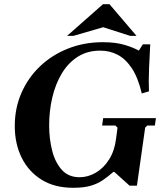

<svg xmlns="http://www.w3.org/2000/svg" viewBox="-20 -880 768 910"><path d="M469 -320H719L714 -285H678L668 -275L629 0H594L522 -65H517Q492 -43 467 -26Q442 -9 409.5 0.5Q377 10 327 10H326Q239 10 177.5 -28Q116 -66 83 -132Q50 -198 50 -283Q50 -368 82 -440.5Q114 -513 170.5 -566.5Q227 -620 303 -650Q379 -680 467 -680Q529 -680 571.5 -667Q614 -654 638 -640L657 -670H692Q689 -619 686.5 -556.5Q684 -494 686 -447L652 -437Q634 -513 604.5 -557Q575 -601 537.5 -620.5Q500 -640 455 -640Q394 -640 348.5 -611Q303 -582 273 -532Q243 -482 228 -418.5Q213 -355 213 -286Q213 -221 227.5 -165Q242 -109 273.5 -74.5Q305 -40 357 -40Q397 -40 434 -61.5Q471 -83 497 -124Q523 -165 530 -222L537 -275L527 -285H464ZM597 -710 469 -751 328 -710H298L468 -860H499L627 -710Z"/></svg>

Font: Brygada 1918
Style: Italic
Weight: 400
Italic angle: -8°
Designer: Mateusz Machalski | Borys Kosmynka | Przemek Hoffer
Foundry: NIEPODLEGLA 2018
Version: Version 3.006